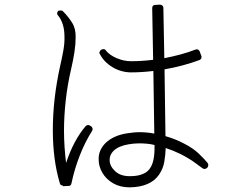

<svg xmlns="http://www.w3.org/2000/svg" viewBox="-20 -795 1040 825"><path d="M579 -179H580Q595 -179 611.5 -177.5Q628 -176 644 -172V-166Q645 -100 624 -71Q613 -55 595 -48Q574 -38 538 -38H537Q497 -38 474 -60Q451 -82 451 -108Q451 -130 468 -147Q490 -168 533 -175Q544 -177 555.5 -178Q567 -179 579 -179ZM537 10H539Q627 8 663 -44Q681 -70 686 -100Q691 -130 692 -159Q723 -149 756 -133Q793 -114 817.5 -96Q842 -78 850 -72Q854 -69 859 -69Q865 -69 870 -74L872 -76Q878 -86 872 -95Q858 -112 834 -135Q810 -158 773 -177Q736 -197 691 -210L687 -497Q727 -504 764.5 -514Q802 -524 837 -537Q841 -538 845 -544Q847 -552 845 -555L838 -574Q834 -583 825 -583Q824 -583 822.5 -582.5Q821 -582 820 -582Q789 -570 755.5 -561Q722 -552 686 -545L682 -761Q682 -767 678 -771Q672 -775 668 -775L648 -774Q634 -774 634 -760L638 -538Q588 -532 544 -532H543Q512 -532 481.5 -545Q451 -558 435 -578Q432 -584 424 -584Q421 -584 419 -583L417 -582Q411 -580 409 -574Q405 -568 409 -563Q427 -528 464 -506Q501 -484 544 -484Q588 -484 639 -490L643 -221Q612 -227 579 -227Q566 -227 552 -225.5Q538 -224 525 -222Q468 -213 434 -181Q402 -149 404 -108Q404 -80 420 -52.5Q436 -25 466 -7.5Q496 10 537 10Q537 10 537 10Q537 10 537 10ZM250 5Q250 5 250.5 5Q251 5 251 5L274 4Q285 4 287 -7Q300 -69 323 -127.5Q346 -186 376 -233Q379 -238 377.5 -243.5Q376 -249 372 -252L367 -255Q362 -258 359 -258Q353 -258 348 -253Q296 -192 264 -95Q260 -126 257.5 -162Q255 -198 255 -233Q255 -296 262.5 -364Q270 -432 286 -500Q295 -539 300 -572Q305 -605 305 -635Q306 -672 289.5 -698Q273 -724 251 -746Q248 -750 241 -750Q239 -750 236 -749.5Q233 -749 231 -749L230 -748Q226 -744 225.5 -738.5Q225 -733 229 -729Q257 -695 257 -638Q258 -610 252 -577Q246 -544 239 -514Q207 -371 207 -236Q207 -108 237 -8Q239 2 250 2Z"/></svg>

Font: Kokoro
Style: Regular
Weight: 400
Version: Version 1.00